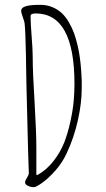

<svg xmlns="http://www.w3.org/2000/svg" viewBox="-20 -775 440 797"><path d="M120.6 2Q129.9 2 155.8 -16.6Q181.6 -35.2 210 -67.1Q238.3 -99.1 256.8 -138.7Q286.6 -202.1 303 -274.4Q319.3 -346.7 319.3 -408.7V-440.4Q318.8 -456.5 316.9 -483.4Q314.9 -510.3 312 -531.7Q309.1 -556.2 302.5 -584.5Q295.9 -612.8 288.1 -635.3Q279.3 -659.7 265.9 -682.6Q252.4 -705.6 236.8 -720.2Q219.7 -736.3 196.8 -745.6Q173.8 -754.9 147.9 -754.9H143.1Q67.9 -754.9 67.9 -731Q67.9 -721.7 74.7 -703.6Q81.1 -686 82 -679.2Q85.4 -655.3 87.9 -539.6V-526.9Q89.4 -422.4 89.8 -418.9L96.7 -146L99.6 -58.1Q100.6 -50.8 92.3 -38.1Q84 -24.4 84 -18.1Q84 -9.3 95.9 -3.7Q107.9 2 120.6 2ZM123.5 -351.1Q115.7 -474.1 115.7 -542Q115.7 -569.8 111.3 -624.5Q106.9 -679.7 106.9 -708Q106.9 -719.2 127.9 -719.2Q289.1 -719.2 289.1 -426.8Q289.1 -394 286.1 -357.9Q282.7 -318.4 272.2 -270.5Q261.7 -222.7 247.1 -184.6Q230 -141.6 200.9 -105Q171.9 -68.4 135.7 -48.8H130.9V-161.1Q130.9 -224.6 123.5 -351.1Z"/></svg>

Font: Amatica SC
Style: Regular
Weight: 400
Version: Version 2.000